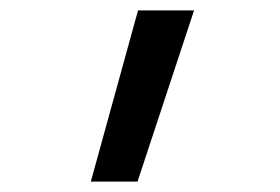

<svg xmlns="http://www.w3.org/2000/svg" viewBox="-20 -166 540 370"><path d="M155 184 246 -146H354L245 184Z"/></svg>

Font: Iosevka Fixed Medium
Style: Regular
Weight: 500
Monospace: yes
Designer: Belleve Invis
Foundry: Belleve Invis
Version: Version 32.3.0